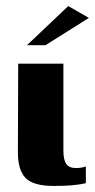

<svg xmlns="http://www.w3.org/2000/svg" viewBox="-20 -609 313 633"><path d="M157 4Q90 4 64.5 -22Q39 -48 39 -107L40 -399H189V-113Q189 -82 198.5 -68.5Q208 -55 230 -55Q243 -55 251.5 -57Q260 -59 263 -60V-5Q258 -4 247.5 -2Q237 0 215.5 2Q194 4 157 4ZM69 -460 205 -589 273 -550 130 -460Z"/></svg>

Font: Genos Thin
Style: Bold
Weight: 700
Version: Version 1.010